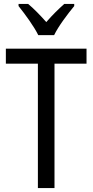

<svg xmlns="http://www.w3.org/2000/svg" viewBox="-20 -963 474 983"><path d="M176 -783H257C279 -829 327 -892 360 -932V-943H309C275 -912 251 -889 217 -850C186 -885 152 -920 124 -943H75V-932C110 -888 154 -828 176 -783ZM259 0V-637H423V-714H10V-637H174V0Z"/></svg>

Font: Noto Sans Arabic UI Cn
Style: Regular
Weight: 400
Width: 3
Designer: Monotype Design Team, Nadine Chahine and Nizar Qandah
Foundry: Monotype Imaging Inc.
Version: Version 2.010